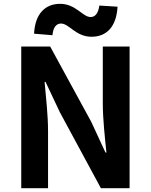

<svg xmlns="http://www.w3.org/2000/svg" viewBox="-20 -983 789 1003"><path d="M91 0H231V-297C231 -382 220 -475 213 -555H218L293 -396L507 0H657V-740H517V-445C517 -361 528 -263 536 -186H531L457 -346L242 -740H91ZM458 -791C534 -791 588 -840 594 -948L499 -954C493 -911 476 -894 453 -894C412 -894 376 -963 294 -963C218 -963 163 -913 158 -807L254 -799C258 -842 275 -860 299 -860C341 -860 376 -791 458 -791Z"/></svg>

Font: Source Han Sans SC Bold
Style: Regular
Weight: 700
Designer: Ryoko NISHIZUKA (kana & ideographs); Paul D. Hunt (Latin, Greek & Cyrillic); Wenlong ZHANG (bopomofo); Sandoll Communica
Foundry: Adobe Systems Incorporated
Version: Version 1.001;PS 1.001;hotconv 1.0.78;makeotf.lib2.5.61930